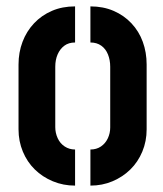

<svg xmlns="http://www.w3.org/2000/svg" viewBox="-20 -580 509 601"><path d="M215 1Q178 1 145.5 -12.5Q113 -26 89 -49.5Q65 -73 51.5 -105.5Q38 -138 38 -175V-378Q38 -416 50.5 -449Q63 -482 86.5 -507Q110 -532 142.5 -546Q175 -560 215 -560V-447Q195 -447 181.5 -437Q168 -427 160.5 -410Q153 -393 153 -371V-182Q153 -164 160.5 -147.5Q168 -131 182.5 -121.5Q197 -112 215 -112ZM263 1V-112Q282 -112 296 -121.5Q310 -131 317.5 -147Q325 -163 325 -181V-371Q325 -392 318 -409.5Q311 -427 297 -437Q283 -447 263 -447V-560Q303 -560 335.5 -546Q368 -532 391.5 -507Q415 -482 427 -449Q439 -416 439 -378V-175Q439 -138 425.5 -105.5Q412 -73 388 -49.5Q364 -26 332 -12.5Q300 1 263 1Z"/></svg>

Font: Stick No Bills ExtraLight
Style: Bold
Weight: 700
Version: Version 2.000